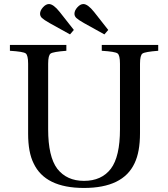

<svg xmlns="http://www.w3.org/2000/svg" viewBox="-20 -914 831 949"><path d="M178 -846Q178 -862 192.5 -878Q207 -894 222 -894Q244 -894 275 -855L345 -766L326 -744L225 -800Q197 -816 187.5 -825Q178 -834 178 -846ZM348 -846Q348 -862 362.5 -878Q377 -894 392 -894Q414 -894 445 -855L515 -766L496 -744L395 -800Q367 -816 357.5 -825Q348 -834 348 -846ZM29 -663V-692H308V-663Q243 -658 230.5 -649.5Q218 -641 218 -599V-275Q218 -140 263 -80Q310 -20 395 -20Q482 -20 528 -80Q573 -140 573 -275V-599Q573 -641 561 -650Q549 -659 483 -663V-692H762V-663Q697 -658 684.5 -649.5Q672 -641 672 -599V-255Q672 -163 645 -107Q588 15 395 15Q203 15 146 -107Q119 -161 119 -253V-599Q119 -641 107 -650Q95 -659 29 -663Z"/></svg>

Font: Linguistics Pro
Style: Regular
Weight: 400
Designer: Stefan Peev, Context Ltd
Foundry: Stefan Peev, Context Ltd
Version: Version 001.000